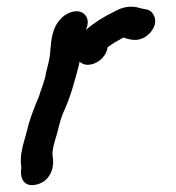

<svg xmlns="http://www.w3.org/2000/svg" viewBox="-20 -545 519 567"><path d="M344 -434C367 -427 386 -422 409 -436C425 -446 448 -473 434 -500C428 -513 418 -517 403 -519C400 -519 398 -520 394 -521C366 -530 341 -524 318 -511C289 -497 256 -477 233 -456C243 -475 241 -495 226 -506C203 -521 172 -504 159 -489C135 -464 131 -431 128 -387C126 -369 120 -345 116 -331C113 -306 101 -282 95 -260C84 -234 72 -205 64 -176L57 -149C49 -120 37 -86 43 -51C43 -48 43 -45 42 -43C40 -15 53 6 83 1C121 -5 144 -41 135 -86C134 -106 143 -132 148 -149L155 -176C160 -195 164 -207 172 -224C190 -265 201 -307 213 -353L215 -363C226 -353 240 -351 257 -357C277 -364 295 -383 298 -406C299 -407 299 -407 300 -407C314 -417 329 -426 344 -434Z"/></svg>

Font: Dictator
Style: Ita
Weight: 500
Version: Version MIL.1277